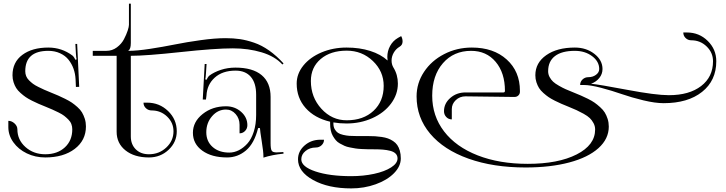

<svg xmlns="http://www.w3.org/2000/svg" viewBox="-20 -859 3998 1057"><path d="M246.1 -579.1Q119.1 -579.1 119.1 -466.8Q119.1 -452.6 124 -440.2Q128.9 -427.7 139.6 -417Q150.4 -406.2 161.4 -397.9Q172.4 -389.6 191.2 -380.4Q210 -371.1 223.6 -365Q237.3 -358.9 260.3 -349.6Q285.6 -339.4 300.3 -333Q314.9 -326.7 338.1 -315.2Q361.3 -303.7 375.2 -294.2Q389.2 -284.7 405.8 -270Q422.4 -255.4 431.4 -240.2Q440.4 -225.1 446.8 -205.3Q453.1 -185.5 453.1 -163.1Q453.1 -86.4 391.4 -39.3Q329.6 7.8 229 7.8Q174.3 7.8 127.7 -14.6Q81.1 -37.1 53.5 -75.7Q25.9 -114.3 25.9 -159.2V-193.8Q44.4 -193.8 60.1 -179.4Q75.7 -165 75.7 -147Q75.7 -89.4 120.1 -49.6Q164.6 -9.8 229 -9.8Q295.9 -9.8 336.9 -47.6Q377.9 -85.4 377.9 -147Q377.9 -162.6 372.8 -176Q367.7 -189.5 356 -201.2Q344.2 -212.9 333.3 -221.4Q322.3 -230 302 -240Q281.7 -250 268.3 -255.9Q254.9 -261.7 230 -272Q206.5 -281.7 191.9 -287.8Q177.2 -293.9 156 -304.7Q134.8 -315.4 121.6 -324.5Q108.4 -333.5 93 -347.2Q77.6 -360.8 69.1 -374.5Q60.5 -388.2 54.7 -406.2Q48.8 -424.3 48.8 -444.8Q48.8 -516.6 103 -556.9Q157.2 -597.2 246.1 -597.2Q319.8 -597.2 378.9 -553.2Q383.3 -549.8 388.7 -541.5Q394 -533.2 395 -529.8L401.9 -532.2Q399.4 -540 397.9 -564L395 -617.2H404.8L416 -380.9L397.9 -380.4L396 -422.4Q394.5 -453.1 384.8 -480.5Q375 -507.8 357.2 -530.3Q339.4 -552.7 310.5 -565.9Q281.7 -579.1 246.1 -579.1Z M1390.1 -337.9Q1390.1 -401.9 1360.8 -436Q1331.5 -470.2 1276.9 -470.2Q1204.6 -470.2 1162.1 -431.6Q1119.6 -393.1 1116.7 -333L1113.8 -311H1096.2L1106.9 -506.8H1117.2L1113.8 -454.1Q1112.3 -429.7 1109.9 -421.9L1117.2 -419.9Q1118.2 -423.3 1123.3 -431.4Q1128.4 -439.5 1132.8 -442.9Q1158.2 -461.9 1195.8 -474.4Q1233.4 -486.8 1275.9 -486.8Q1370.6 -486.8 1420.2 -445.6Q1469.7 -404.3 1469.7 -325.2V-70.8Q1469.7 -39.6 1475.6 -29.8Q1481.4 -20 1502.9 -20Q1505.4 -20 1512.2 -20.5Q1519 -21 1522.9 -21L1540 -22L1541 -13.2Q1478 -6.8 1430.2 8.8V1Q1430.2 -23.4 1420.9 -81.1Q1411.6 -138.7 1411.1 -153.8H1400.9Q1379.9 -69.3 1334.2 -30.8Q1288.6 7.8 1230 7.8Q1145.5 7.8 1093.8 -29.5Q1042 -66.9 1042 -127.9Q1042 -188.5 1095.5 -231.2Q1148.9 -273.9 1224.1 -273.9Q1272.9 -273.9 1307.4 -243.4Q1341.8 -212.9 1341.8 -169.9Q1341.8 -151.4 1329.3 -138.2Q1316.9 -125 1298.8 -125V-171.9Q1298.8 -206.5 1277.1 -231.2Q1255.4 -255.9 1224.1 -255.9Q1179.2 -255.9 1147.5 -219.2Q1115.7 -182.6 1115.7 -130.9Q1115.7 -80.6 1150.6 -49.8Q1185.5 -19 1242.2 -19Q1269 -19 1294.4 -31.7Q1319.8 -44.4 1341.8 -68.6Q1363.8 -92.8 1377 -133.8Q1390.1 -174.8 1390.1 -226.1ZM622.1 -133.8V-551.8H490.7V-579.1H565.9Q597.7 -579.1 623.3 -598.1Q648.9 -617.2 662.4 -643.1Q675.8 -668.9 682.9 -690.4Q689.9 -711.9 689.9 -722.2V-838.9H700.2V-623Q700.2 -587.9 687 -581.1V-579.1Q733.9 -579.1 805.7 -590.1Q877.4 -601.1 941.7 -614Q1005.9 -627 1084.5 -637.9Q1163.1 -648.9 1221.7 -648.9Q1264.6 -648.9 1301 -643.6Q1337.4 -638.2 1378.9 -624Q1420.4 -609.9 1461.4 -581.1Q1502.4 -552.2 1541 -509.8L1534.7 -503.9Q1493.7 -548.8 1420.9 -570.8Q1348.1 -592.8 1261.7 -592.8Q1163.6 -592.8 973.9 -572.3Q784.2 -551.8 700.2 -551.8V-107.9Q700.2 -64 727.5 -36.9Q754.9 -9.8 799.8 -9.8Q856 -9.8 895.5 -46.9Q935.1 -84 935.1 -136.2Q935.1 -183.6 899.9 -217.3Q864.7 -251 814.9 -251Q796.4 -251 783.2 -263.4Q770 -275.9 770 -293.9H790Q857.4 -293.9 905.3 -247.8Q953.1 -201.7 953.1 -136.2Q953.1 -76.7 908.2 -34.4Q863.3 7.8 799.8 7.8Q719.7 7.8 670.9 -31Q622.1 -69.8 622.1 -133.8Z M1888.7 -580.1Q1799.8 -580.1 1745.6 -534.2Q1691.4 -488.3 1691.4 -413.1Q1691.4 -323.7 1749.3 -260.3Q1807.1 -196.8 1888.7 -196.8Q1980.5 -196.8 2036.4 -249Q2092.3 -301.3 2092.3 -386.2Q2092.3 -466.3 2032.7 -523.2Q1973.1 -580.1 1888.7 -580.1ZM1638.7 18.1Q1638.7 58.6 1716.3 84.7Q1793.9 110.8 1913.6 110.8Q1980.5 110.8 2039.1 98.1Q2097.7 85.4 2133.1 62.7Q2168.5 40 2168.5 13.2Q2168.5 -2.4 2158.4 -12.9Q2148.4 -23.4 2128.7 -28.6Q2108.9 -33.7 2087.6 -35.4Q2066.4 -37.1 2036.1 -37.1Q2015.6 -37.1 2003.2 -37.4Q1990.7 -37.6 1970.5 -38.6Q1950.2 -39.6 1937.3 -41.7Q1924.3 -43.9 1906.2 -47.4Q1888.2 -50.8 1876.5 -56.2Q1864.7 -61.5 1851.1 -69.1Q1837.4 -76.7 1828.6 -87.2Q1819.8 -97.7 1812.3 -110.8Q1804.7 -124 1801 -141.4Q1797.4 -158.7 1797.4 -179.2V-189Q1711.9 -209 1662.6 -264.4Q1613.3 -319.8 1613.3 -398.9Q1613.3 -452.6 1650.1 -498.3Q1687 -543.9 1750.2 -570.6Q1813.5 -597.2 1887.7 -597.2Q1960 -597.2 2018.1 -578.6Q2076.2 -560.1 2113.8 -525.9Q2112.3 -535.2 2112.3 -545.4Q2112.3 -578.1 2127.7 -606.2Q2143.1 -634.3 2170.9 -650.4L2188.5 -660.2Q2196.3 -646.5 2196.3 -630.9Q2196.3 -611.3 2179.7 -601.6Q2159.7 -589.8 2147.7 -569.1Q2135.7 -548.3 2135.7 -525.4Q2135.7 -504.4 2145.5 -487.8Q2170.4 -447.8 2170.4 -398.9Q2170.4 -339.4 2132.6 -288.6Q2094.7 -237.8 2029.5 -208.5Q1964.4 -179.2 1887.7 -179.2Q1849.1 -179.2 1815.4 -185.1V-179.2Q1815.4 -161.1 1822.5 -148.2Q1829.6 -135.3 1840.3 -127.9Q1851.1 -120.6 1869.1 -116.5Q1887.2 -112.3 1903.8 -111.1Q1920.4 -109.9 1944.3 -109.9H2006.3Q2028.3 -109.9 2045.2 -108.9Q2062 -107.9 2081.5 -105Q2101.1 -102.1 2115.5 -96.9Q2129.9 -91.8 2144 -82.5Q2158.2 -73.2 2167 -60.5Q2175.8 -47.9 2181.2 -29.1Q2186.5 -10.3 2186.5 13.2Q2186.5 56.6 2148.9 94.7Q2111.3 132.8 2048.1 155.5Q1984.9 178.2 1913.6 178.2Q1787.1 178.2 1703.9 132.1Q1620.6 85.9 1620.6 18.1Q1620.6 -26.4 1656.7 -58.1Q1692.9 -89.8 1743.7 -89.8H1763.7Q1763.7 -71.8 1750.2 -59.3Q1736.8 -46.9 1718.3 -46.9Q1685.5 -46.9 1662.1 -27.8Q1638.7 -8.8 1638.7 18.1Z M2273.4 -328.1Q2273.4 -401.4 2314.2 -463.1Q2355 -524.9 2425 -561Q2495.1 -597.2 2577.6 -597.2Q2696.8 -597.2 2769.5 -531.5Q2842.3 -465.8 2842.3 -358.9V-354Q2842.3 -341.8 2833.7 -333.5Q2825.2 -325.2 2812 -325.2H2811.5L2542.5 -328.6Q2511.2 -328.6 2489.3 -307.9Q2467.3 -287.1 2467.3 -258.3V-201.7Q2449.2 -201.7 2436.8 -214.8Q2424.3 -228 2424.3 -246.6Q2424.3 -289.6 2459 -319.8Q2493.7 -350.1 2542.5 -350.1H2751.5Q2759.8 -350.1 2759.8 -358.9Q2759.8 -458 2708.7 -518.6Q2657.7 -579.1 2573.7 -579.1Q2477.5 -579.1 2418.5 -511.2Q2359.4 -443.4 2359.4 -332Q2359.4 -220.7 2424.8 -135.5Q2490.2 -50.3 2609.6 -3.7Q2729 43 2885.3 43Q3052.7 43 3154.5 -8.8Q3256.3 -60.5 3256.3 -146Q3256.3 -164.6 3247.6 -180.9Q3238.8 -197.3 3227.1 -208.7Q3215.3 -220.2 3192.9 -232.7Q3170.4 -245.1 3153.8 -252.7Q3137.2 -260.3 3108.4 -272Q3085 -281.7 3070.3 -287.8Q3055.7 -293.9 3034.4 -304.7Q3013.2 -315.4 3000 -324.5Q2986.8 -333.5 2971.4 -347.2Q2956.1 -360.8 2947.5 -374.5Q2939 -388.2 2933.1 -406.2Q2927.2 -424.3 2927.2 -444.8Q2927.2 -513.2 2987.1 -555.2Q3046.9 -597.2 3144.5 -597.2Q3207.5 -597.2 3252.2 -562.5Q3296.9 -527.8 3296.9 -479Q3296.9 -451.7 3279.5 -429.9Q3262.2 -408.2 3233.9 -397.9Q3276.9 -394 3433.1 -364.5Q3589.4 -335 3662.1 -335Q3774.4 -335 3839.8 -385.3Q3905.3 -435.5 3905.3 -522Q3905.3 -569.3 3870.1 -603.3Q3835 -637.2 3785.6 -637.2Q3767.1 -637.2 3754.4 -649.7Q3741.7 -662.1 3741.7 -680.2H3761.7Q3829.1 -680.2 3876.2 -633.8Q3923.3 -587.4 3923.3 -522Q3923.3 -415.5 3845.2 -353.3Q3767.1 -291 3633.3 -291Q3586.9 -291 3521.7 -306.6Q3456.5 -322.3 3402.6 -341.1Q3348.6 -359.9 3289.3 -375.5Q3230 -391.1 3193.8 -391.1H3173.8Q3173.8 -409.2 3187 -421.6Q3200.2 -434.1 3218.8 -434.1Q3243.7 -434.1 3261.2 -447.3Q3278.8 -460.4 3278.8 -479Q3278.8 -520.5 3239.7 -549.8Q3200.7 -579.1 3144.5 -579.1Q3072.8 -579.1 3035.2 -550.3Q2997.6 -521.5 2997.6 -466.8Q2997.6 -449.7 3005.6 -434.8Q3013.7 -419.9 3024.9 -409.4Q3036.1 -398.9 3057.1 -387Q3078.1 -375 3094.2 -367.9Q3110.4 -360.8 3138.2 -349.6Q3163.1 -339.4 3178.2 -333Q3193.4 -326.7 3216.3 -315.2Q3239.3 -303.7 3253.4 -293.7Q3267.6 -283.7 3283.9 -269Q3300.3 -254.4 3309.6 -239.3Q3318.8 -224.1 3325.2 -204.3Q3331.5 -184.6 3331.5 -162.1Q3331.5 -94.7 3274.7 -43.5Q3217.8 7.8 3113.8 35.4Q3009.8 63 2873.5 63Q2695.3 63 2559.1 14.4Q2422.9 -34.2 2348.1 -123Q2273.4 -211.9 2273.4 -328.1Z"/></svg>

Font: FoglihtenNo07calt
Style: Regular
Weight: 500
Designer: gluk (gluksza@wp.pl)
Foundry: gluk (gluksza@wp.pl)
Version: Version 0.844